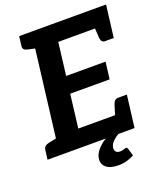

<svg xmlns="http://www.w3.org/2000/svg" viewBox="-166 -829 941 1104"><g transform="rotate(-20 304.5 -277.0)"><path d="M68.9 0 158 -723.8H615.4L602 -615.8H283.6L259.2 -416.1H500.4L487.4 -312.2H246.2L221.3 -108H539.7L526.3 0ZM439.3 -84.8 464.6 -167.1Q468.9 -181.2 476.9 -188.7Q484.8 -196.2 499 -196.2H550.7L539.7 -108ZM507 -639.1 602 -615.8 591 -527.6H539.3Q526.2 -527.6 519.8 -535.1Q513.4 -542.6 512.3 -556.7ZM182.9 -723.8 157.3 -623.1 101.4 -635.1Q88.3 -638.2 81.6 -645.2Q74.9 -652.2 76.5 -665.7L83.7 -723.8ZM-6 0 1.3 -58.1Q2.9 -71.6 11.4 -78.6Q19.8 -85.6 34.1 -88.8L92.9 -100.8L93.2 0ZM439.8 90.5Q449.1 90.5 450.6 98.2L464 144.3Q446.3 155.1 420.7 162.4Q395.1 169.7 367.2 169.7Q318.1 169.7 293.7 149.4Q269.2 129 273.2 96Q275.2 76.7 287.5 57.8Q299.8 38.8 320 21.6Q340.3 4.3 367.8 -9.4L432.2 -3Q411.3 8.4 392.9 25.7Q374.6 42.9 371.7 64.9Q369.7 79.9 377.9 88.9Q386.2 97.9 402 97.9Q410.9 97.9 418.3 96.1Q425.8 94.2 431.3 92.3Q436.8 90.5 439.8 90.5Z"/></g></svg>

Font: Aleo
Style: Italic
Weight: 400
Italic angle: -7°
Designer: Alessio Laiso
Foundry: Alessio Laiso
Version: Version 2.001;gftools[0.9.29]